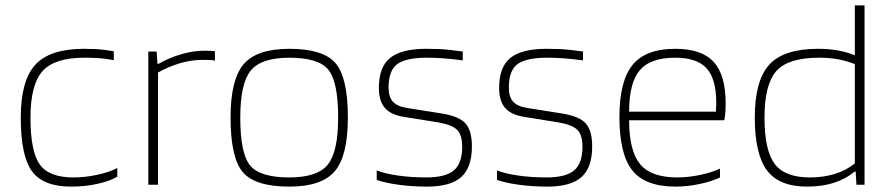

<svg xmlns="http://www.w3.org/2000/svg" viewBox="-20 -685 3306 712"><path d="M415 -62V-30Q389 -14 342.5 -3.5Q296 7 244 7Q140 7 98.5 -50Q57 -107 57 -249Q57 -386 111 -445Q165 -504 292 -504Q317 -504 337.5 -503Q358 -502 402 -495V-462Q368 -468 345 -469.5Q322 -471 292 -471Q182 -471 137.5 -421Q93 -371 93 -249Q93 -123 127.5 -75Q162 -27 252 -27Q296 -27 341.5 -37Q387 -47 415 -62Z M566 0H530V-494H561L564 -448H567Q610 -472 654 -484.5Q698 -497 739 -497Q749 -497 760 -496.5Q771 -496 777 -495V-460Q770 -462 759 -462.5Q748 -463 729 -463Q691 -463 647.5 -450.5Q604 -438 566 -416Z M1270 -249Q1270 -107 1221.5 -50Q1173 7 1053 7Q926 7 880.5 -46.5Q835 -100 835 -249Q835 -390 883.5 -447Q932 -504 1053 -504Q1179 -504 1224.5 -450.5Q1270 -397 1270 -249ZM871 -249Q871 -116 907.5 -71.5Q944 -27 1053 -27Q1157 -27 1195.5 -74.5Q1234 -122 1234 -249Q1234 -382 1197.5 -426.5Q1161 -471 1053 -471Q949 -471 910 -423.5Q871 -376 871 -249Z M1563 -471Q1486 -471 1453.5 -447.5Q1421 -424 1421 -360Q1421 -326 1436.5 -308.5Q1452 -291 1487 -285L1619 -264Q1682 -254 1706 -227.5Q1730 -201 1730 -142Q1730 -64 1690.5 -28.5Q1651 7 1564 7Q1507 7 1457 0Q1407 -7 1377 -18V-53Q1407 -41 1456 -34Q1505 -27 1560 -27Q1633 -27 1663.5 -53.5Q1694 -80 1694 -141Q1694 -184 1675.5 -203Q1657 -222 1606 -231L1475 -252Q1428 -260 1406.5 -285.5Q1385 -311 1385 -359Q1385 -437 1427 -470.5Q1469 -504 1561 -504Q1589 -504 1613 -503Q1637 -502 1696 -494V-461Q1660 -466 1628 -468.5Q1596 -471 1563 -471Z M2009 -471Q1932 -471 1899.5 -447.5Q1867 -424 1867 -360Q1867 -326 1882.5 -308.5Q1898 -291 1933 -285L2065 -264Q2128 -254 2152 -227.5Q2176 -201 2176 -142Q2176 -64 2136.5 -28.5Q2097 7 2010 7Q1953 7 1903 0Q1853 -7 1823 -18V-53Q1853 -41 1902 -34Q1951 -27 2006 -27Q2079 -27 2109.5 -53.5Q2140 -80 2140 -141Q2140 -184 2121.5 -203Q2103 -222 2052 -231L1921 -252Q1874 -260 1852.5 -285.5Q1831 -311 1831 -359Q1831 -437 1873 -470.5Q1915 -504 2007 -504Q2035 -504 2059 -503Q2083 -502 2142 -494V-461Q2106 -466 2074 -468.5Q2042 -471 2009 -471Z M2650 -60V-27Q2622 -13 2576 -3Q2530 7 2485 7Q2373 7 2325 -53Q2277 -113 2277 -251Q2277 -384 2325.5 -444Q2374 -504 2484 -504Q2582 -504 2626.5 -455.5Q2671 -407 2671 -301Q2671 -286 2670 -270.5Q2669 -255 2666 -239H2313Q2313 -126 2353.5 -76.5Q2394 -27 2492 -27Q2532 -27 2577 -36.5Q2622 -46 2650 -60ZM2636 -304Q2636 -393 2600 -432Q2564 -471 2484 -471Q2392 -471 2352.5 -424.5Q2313 -378 2313 -271H2635Q2635 -273 2635 -275.5Q2635 -278 2635 -283Q2636 -291 2636 -295.5Q2636 -300 2636 -304Z M3150 -665H3186V0H3156L3153 -49H3150Q3116 -21 3072 -7Q3028 7 2973 7Q2869 7 2824 -53.5Q2779 -114 2779 -249Q2779 -386 2832.5 -445Q2886 -504 3014 -504Q3054 -504 3087 -498Q3120 -492 3150 -480ZM3017 -471Q2902 -471 2858.5 -421Q2815 -371 2815 -249Q2815 -128 2852.5 -77.5Q2890 -27 2984 -27Q3033 -27 3075.5 -40Q3118 -53 3150 -79V-447Q3121 -459 3088.5 -465Q3056 -471 3017 -471Z"/></svg>

Font: Blinker ExtraLight
Style: Regular
Weight: 200
Designer: Juergen Huber
Foundry: supertype
Version: Version 1.017;hotconv 1.0.117;makeotfexe 2.5.65602